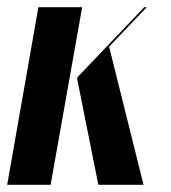

<svg xmlns="http://www.w3.org/2000/svg" viewBox="-43 -515 476 535"><path d="M186 -495 98 0H-23L64 -495ZM261 -385 357 0H231L172 -295L173 -300L359 -495H366Z"/></svg>

Font: Moniqa Black Ita Display
Style: Italic
Weight: 900
Italic angle: -10°
Designer: Rajesh Rajput
Foundry: Rajesh Rajput
Version: Version 1.000